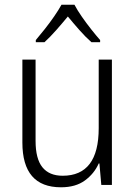

<svg xmlns="http://www.w3.org/2000/svg" viewBox="-20 -785 576 815"><path d="M455 -532V0H410L402 -91H399Q380 -48 340.5 -19Q301 10 239 10Q75 10 75 -180V-532H131V-187Q131 -111 160 -75Q189 -39 246 -39Q399 -39 399 -241V-532ZM296 -765Q308 -742 327.5 -714Q347 -686 368 -659.5Q389 -633 405 -615V-606H368Q343 -628 317 -657.5Q291 -687 268 -715Q245 -687 219 -657.5Q193 -628 169 -606H132V-615Q149 -635 170 -661.5Q191 -688 210 -715.5Q229 -743 241 -765Z"/></svg>

Font: Noto Sans Lao SemiCondensed Light
Style: Regular
Weight: 300
Width: 4
Designer: Monotype Design Team
Foundry: Monotype Imaging Inc.
Version: Version 2.003; ttfautohint (v1.8.4.7-5d5b)